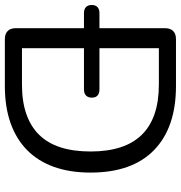

<svg xmlns="http://www.w3.org/2000/svg" viewBox="-6 -748 745 791"><g transform="rotate(90 366.5 -352.5)"><path d="M132.3 0Q110.4 0 98.7 -11.7Q87.1 -23.3 87.1 -45.2V-659.8Q87.1 -681.7 98.7 -693.3Q110.4 -705 132.3 -705H325.2Q496.4 -705 589.2 -614.8Q682 -524.6 682 -353Q682 -267.5 658.3 -201.7Q634.6 -135.9 588.9 -91.2Q543.3 -46.5 477.1 -23.2Q411 0 325.2 0ZM169.5 -70.5H319.3Q388.8 -70.5 440.4 -88.4Q492 -106.3 526.4 -141.3Q560.9 -176.3 578 -229.4Q595.1 -282.5 595.1 -353Q595.1 -494 526.2 -564.2Q457.2 -634.5 319.3 -634.5H169.5ZM25.1 -325.9Q8.5 -325.9 0 -334.4Q-8.5 -343 -8.5 -358.1Q-8.5 -373.1 0 -381.4Q8.5 -389.7 25.1 -389.7H339.6Q355.7 -389.7 364.5 -381.9Q373.3 -374.1 373.3 -358.1Q373.3 -343 364.5 -334.4Q355.7 -325.9 339.6 -325.9Z"/></g></svg>

Font: Nunito ExtraLight
Style: Regular
Weight: 200
Designer: Vernon Adams
Foundry: Vernon Adams
Version: Version 3.602